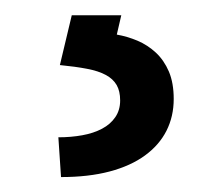

<svg xmlns="http://www.w3.org/2000/svg" viewBox="-20 -20 288 252"><path d="M139.2 0 133.3 25.4Q147 27.8 160.4 33.4Q173.8 39.1 184.6 49.1Q195.3 59.1 201.7 74Q208 88.9 208 109.9Q208 132.8 198.5 151.6Q189 170.4 170.2 184.1Q151.4 197.8 123.8 205.1Q96.2 212.4 60.1 212.4L56.6 160.2Q73.2 160.2 88.1 157.5Q103 154.8 114 148.9Q125 143.1 131.3 133.8Q137.7 124.5 137.7 111.8Q137.7 99.6 133.1 91.6Q128.4 83.5 118.9 78.4Q109.4 73.2 94.2 70.3Q79.1 67.4 58.6 65.4L74.2 0Z"/></svg>

Font: Dirooz
Style: Regular
Weight: 400
Foundry: DejaVu fonts team - Redesigned by Saber Rastikerdar
Version: Version 0.2.1